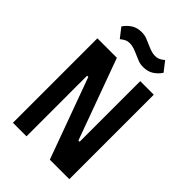

<svg xmlns="http://www.w3.org/2000/svg" viewBox="-261 -1015 1122 1122"><g transform="rotate(45 300.0 -453.5)"><path d="M375 -768Q351 -768 333 -775Q315 -782 297 -790Q275 -800 257 -806Q239 -812 222 -812Q205 -812 192 -806Q179 -800 163 -787L117 -846Q134 -872 160.5 -889.5Q187 -907 225 -907Q249 -907 267 -900Q285 -893 303 -885Q325 -875 343 -869Q361 -863 378 -863Q395 -863 408 -869Q421 -875 437 -888L483 -829Q466 -803 439.5 -785.5Q413 -768 375 -768ZM189 -501H179V0H67V-698H228L411 -197H421V-698H533V0H372Z"/></g></svg>

Font: IBM Plex Mono SemiBold
Style: Regular
Weight: 600
Monospace: yes
Designer: Mike Abbink, Paul van der Laan, Pieter van Rosmalen
Foundry: Bold Monday
Version: Version 2.3